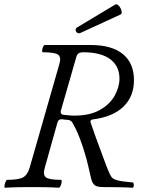

<svg xmlns="http://www.w3.org/2000/svg" viewBox="-20 -877 677 900"><path d="M4 3Q0 3 1 -6Q2 -15 6 -24.5Q10 -34 14 -34Q67 -34 88 -45.5Q109 -57 119 -91L258 -576Q268 -609 252.5 -620.5Q237 -632 181 -632Q177 -632 177.5 -640.5Q178 -649 182 -657.5Q186 -666 190 -666H406Q504 -666 556 -623.5Q608 -581 608 -501Q608 -425 558.5 -377Q509 -329 414 -317Q401 -315 405 -302Q425 -243 445.5 -188.5Q466 -134 478 -101Q489 -73 495.5 -59.5Q502 -46 509 -41Q516 -36 526 -33Q539 -29 558.5 -26.5Q578 -24 600 -22Q605 -22 606.5 -15.5Q608 -9 606.5 -3Q605 3 600 3Q566 1 532 0.5Q498 0 464 0Q434 0 422.5 -10Q411 -20 405 -49Q401 -66 393.5 -99Q386 -132 376 -164Q366 -197 355 -226Q344 -255 334 -275Q330 -283 326 -290Q322 -297 319 -303Q313 -313 299 -315Q292 -315 285.5 -316Q279 -317 271 -318Q255 -319 250 -305L190 -91Q180 -57 195.5 -45.5Q211 -34 265 -34Q270 -34 269 -24.5Q268 -15 264 -6Q260 3 255 3Q224 1 193 0.5Q162 0 130 0Q99 0 67.5 0.5Q36 1 4 3ZM328 -335Q401 -335 448 -361.5Q495 -388 517.5 -428.5Q540 -469 540 -509Q540 -567 496.5 -599.5Q453 -632 370 -632Q356 -632 348.5 -627Q341 -622 338 -611L265 -357Q262 -342 276 -339Q289 -338 302 -336.5Q315 -335 328 -335ZM358 -723Q349 -719 342 -723.5Q335 -728 334.5 -736.5Q334 -745 344 -750L519 -855Q526 -859 533 -853.5Q540 -848 545 -838.5Q550 -829 550.5 -820.5Q551 -812 545 -809Z"/></svg>

Font: Junicode VF
Style: Italic
Weight: 400
Italic angle: -11°
Designer: Peter S. Baker
Version: Version 2.209